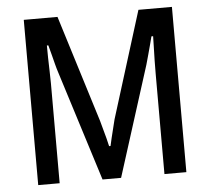

<svg xmlns="http://www.w3.org/2000/svg" viewBox="-50 -740 869 794"><g transform="rotate(-5 384.5 -343.0)"><path d="M77 0V-686H217L355 -242Q359 -227 364.5 -207Q370 -187 375 -168.5Q380 -150 383 -135H389Q392 -149 396.5 -168Q401 -187 406 -206.5Q411 -226 415 -243L553 -686H692V0H601V-415Q601 -440 601.5 -471Q602 -502 603 -530Q604 -558 604 -572H597Q594 -560 588.5 -539Q583 -518 577 -496.5Q571 -475 566 -457L421 0H344L200 -457Q195 -472 190 -491.5Q185 -511 179.5 -532.5Q174 -554 169 -572H163Q163 -551 163.5 -522Q164 -493 165 -465Q166 -437 166 -415V0Z"/></g></svg>

Font: Archivo SemiCondensed
Style: Regular
Weight: 400
Width: 4
Designer: Hector Gatti
Foundry: Omnibus-Type
Version: Version 2.001